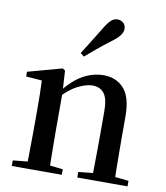

<svg xmlns="http://www.w3.org/2000/svg" viewBox="-91 -914 856 990"><g transform="rotate(10 337.0 -419.5)"><path d="M38 0V-29L145 -40H195L300 -29V0ZM114 0Q115 -25 115.5 -66.5Q116 -108 116.5 -153Q117 -198 117 -232V-301Q117 -352 116.5 -388.5Q116 -425 114 -461L31 -467V-492L210 -541L223 -532L230 -417V-415V-232Q230 -198 230.5 -153Q231 -108 231.5 -66.5Q232 -25 233 0ZM381 0V-29L487 -40H537L644 -29V0ZM456 0Q457 -25 457.5 -66Q458 -107 458.5 -152Q459 -197 459 -232V-359Q459 -427 437.5 -454Q416 -481 376 -481Q344 -481 298.5 -458Q253 -435 204 -379L197 -417H211Q266 -487 318 -515Q370 -543 424 -543Q491 -543 531 -498Q571 -453 571 -353V-232Q571 -197 571.5 -152Q572 -107 572.5 -66Q573 -25 574 0ZM287 -635Q308 -669 330.5 -704.5Q353 -740 380 -785Q398 -814 412.5 -826.5Q427 -839 445 -839Q461 -839 474.5 -828Q488 -817 488 -796Q488 -780 475 -762.5Q462 -745 435 -725Q395 -695 365 -670Q335 -645 306 -620Z"/></g></svg>

Font: Noto Serif TC SemiBold
Style: Regular
Weight: 600
Version: Version 2.002-H1;hotconv 1.1.0;makeotfexe 2.6.0